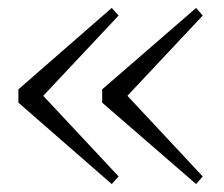

<svg xmlns="http://www.w3.org/2000/svg" viewBox="-20 -511 558 479"><path d="M275.9 -472.2 87.9 -272 275.9 -70.8 258.8 -51.8 25.9 -254.9V-288.1L258.8 -491.2ZM485.8 -472.2 297.9 -272 485.8 -70.8 469.2 -51.8 234.9 -254.9V-288.1L469.2 -491.2Z"/></svg>

Font: Source Han Serif CN ExtraLight
Style: Regular
Weight: 250
Designer: Ryoko NISHIZUKA  (kana & ideographs); Frank Grießhammer (Latin, Greek & Cyrillic); Wenlong ZHANG  (bopomofo); Sandoll Co
Foundry: Adobe Systems Incorporated
Version: Version 1.001;PS 1.001;hotconv 16.6.54;makeotf.lib2.5.65590